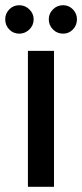

<svg xmlns="http://www.w3.org/2000/svg" viewBox="-37 -716 315 736"><path d="M70 0V-521H170V0ZM37 -587Q14 -587 -1.5 -603Q-17 -619 -17 -642Q-17 -664 -1.5 -680Q14 -696 37 -696Q59 -696 75.5 -680Q92 -664 92 -642Q92 -619 75.5 -603Q59 -587 37 -587ZM205 -587Q182 -587 166 -603Q150 -619 150 -642Q150 -664 166 -680Q182 -696 205 -696Q227 -696 242.5 -680Q258 -664 258 -642Q258 -619 242.5 -603Q227 -587 205 -587Z"/></svg>

Font: DM Sans 10pt Medium
Style: Regular
Weight: 500
Version: Version 4.004;gftools[0.9.30]